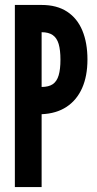

<svg xmlns="http://www.w3.org/2000/svg" viewBox="-20 -755 392 775"><path d="M40 0V-735H148Q209.5 -735 250.8 -708Q292 -681 312.5 -631.5Q333 -582 333 -515Q333 -448 311.5 -399.5Q290 -351 248.8 -323.8Q207.5 -296.5 148 -294V0ZM148 -404Q176.5 -404 193 -415.2Q209.5 -426.5 216.8 -451Q224 -475.5 224 -514Q224 -553 216.8 -577.5Q209.5 -602 192.8 -613.5Q176 -625 148 -625Z"/></svg>

Font: League Gothic
Style: Regular
Weight: 400
Designer: The League of Moveable Type
Version: Version 2.001